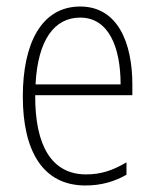

<svg xmlns="http://www.w3.org/2000/svg" viewBox="-20 -559 475 589"><path d="M226 -539C108 -539 50 -427 50 -263C50 -98 110 10 242 10C291 10 331 -2 368 -23V-61C324 -35 288 -24 244 -24C140 -24 87 -110 88 -267H386V-300C386 -428 341 -539 226 -539ZM226 -505C313 -505 350 -415 350 -300H89C96 -437 147 -505 226 -505Z"/></svg>

Font: Noto Sans Devanagari UI Condensed ExtraLight
Style: Regular
Weight: 200
Width: 3
Designer: Jelle Bosma - Monotype Design Team
Foundry: Monotype Imaging Inc.
Version: Version 2.004